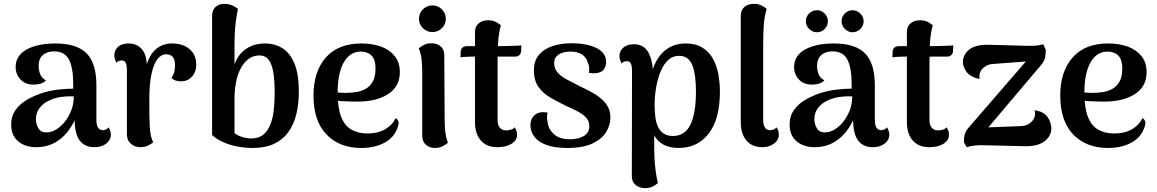

<svg xmlns="http://www.w3.org/2000/svg" viewBox="-20 -752 5992 994"><path d="M468 10Q419 10 392.5 -24.5Q366 -59 366 -144V-200L388 -194Q375 -137 345 -90.5Q315 -44 270 -17Q225 10 167 10Q110 10 74 -20.5Q38 -51 38 -107Q38 -153 62.5 -185.5Q87 -218 126.5 -239.5Q166 -261 210 -274Q250 -285 289 -289Q328 -293 359 -293V-318Q359 -401 337 -443.5Q315 -486 260 -486Q239 -486 220.5 -478.5Q202 -471 191 -454.5Q180 -438 180 -409Q180 -389 188 -368Q196 -347 218 -336Q207 -324 190 -319Q173 -314 154 -314Q110 -314 85.5 -341Q61 -368 61 -405Q61 -464 117.5 -495.5Q174 -527 268 -527Q377 -527 428 -476Q479 -425 479 -311V-131Q479 -78 513 -78Q519 -78 528 -81.5Q537 -85 542 -93Q548 -84 551 -73.5Q554 -63 554 -55Q554 -28 530.5 -9Q507 10 468 10ZM227 -67Q249 -68 273 -83Q297 -98 317 -123.5Q337 -149 349.5 -182Q362 -215 362 -253Q342 -254 319 -252.5Q296 -251 274.5 -246Q253 -241 235 -232Q204 -218 185 -193Q166 -168 166 -135Q166 -108 180 -86Q194 -64 227 -67Z M705 10Q679 10 658 -7.5Q637 -25 637 -57V-387Q637 -416 630.5 -427.5Q624 -439 611 -439Q605 -439 597 -437Q589 -435 584 -426Q572 -444 572 -465Q572 -492 591 -509.5Q610 -527 646 -527Q690 -527 716 -495.5Q742 -464 740 -399V-358L728 -365Q740 -447 776.5 -487Q813 -527 871 -527Q926 -527 961 -498Q996 -469 996 -416Q996 -380 974.5 -356Q953 -332 921 -331Q884 -330 868 -349Q880 -368 883 -382.5Q886 -397 886 -416Q886 -443 874.5 -457Q863 -471 839 -471Q815 -471 795.5 -446.5Q776 -422 764.5 -370Q753 -318 753 -237Q753 -186 753.5 -151Q754 -116 755.5 -92.5Q757 -69 761 -51Q765 -33 773 -15Q765 -8 747.5 1Q730 10 705 10Z M1289 14Q1249 14 1209 6.5Q1169 -1 1135.5 -16Q1102 -31 1078 -53V-670Q1078 -700 1096 -716Q1114 -732 1140 -732Q1167 -732 1185.5 -722.5Q1204 -713 1212 -706Q1205 -674 1200.5 -637.5Q1196 -601 1195 -568.5Q1194 -536 1194 -514V-418Q1205 -451 1227 -475.5Q1249 -500 1280.5 -513.5Q1312 -527 1351 -527Q1404 -527 1443.5 -501.5Q1483 -476 1505 -421.5Q1527 -367 1527 -277Q1527 -212 1513.5 -158.5Q1500 -105 1471.5 -66.5Q1443 -28 1398 -7Q1353 14 1289 14ZM1282 -35Q1321 -36 1344.5 -56Q1368 -76 1381 -110.5Q1394 -145 1398 -187.5Q1402 -230 1402 -277Q1402 -375 1383.5 -420Q1365 -465 1324 -465Q1290 -465 1265.5 -446Q1241 -427 1225 -395.5Q1209 -364 1201.5 -324Q1194 -284 1194 -243V-63Q1203 -55 1217 -49Q1231 -43 1248 -39Q1265 -35 1282 -35Z M1850 14Q1737 14 1670 -56Q1603 -126 1603 -257Q1603 -382 1667 -454.5Q1731 -527 1852 -527Q1909 -527 1953.5 -510.5Q1998 -494 2024 -461Q2050 -428 2050 -378Q2050 -304 1989.5 -265Q1929 -226 1831 -226Q1790 -226 1747 -228.5Q1704 -231 1656 -243L1659 -281Q1682 -278 1708.5 -275Q1735 -272 1768 -271Q1794 -271 1822 -275Q1850 -279 1873 -292Q1896 -305 1910 -330Q1924 -355 1924 -397Q1924 -433 1913 -451.5Q1902 -470 1884.5 -477.5Q1867 -485 1848 -485Q1792 -485 1760 -429.5Q1728 -374 1728 -272Q1728 -193 1746.5 -146.5Q1765 -100 1800 -80.5Q1835 -61 1882 -61Q1937 -61 1974.5 -83Q2012 -105 2028 -140Q2038 -136 2042.5 -124Q2047 -112 2036 -85Q2017 -37 1967.5 -11.5Q1918 14 1850 14Z M2219 -586Q2190 -586 2169.5 -606Q2149 -626 2149 -654Q2149 -684 2169.5 -704Q2190 -724 2219 -724Q2247 -724 2267.5 -704Q2288 -684 2288 -654Q2288 -626 2267.5 -606Q2247 -586 2219 -586ZM2282 -135Q2282 -106 2285 -74Q2288 -42 2299 -13Q2291 -6 2273.5 4Q2256 14 2232 14Q2204 14 2185 -2.5Q2166 -19 2166 -48V-380Q2166 -409 2163 -441Q2160 -473 2148 -502Q2156 -509 2173 -518.5Q2190 -528 2214 -528Q2243 -528 2261.5 -512Q2280 -496 2280 -467Z M2555 10Q2499 10 2469 -25Q2439 -60 2439 -121V-586Q2439 -615 2458 -631Q2477 -647 2507 -647Q2532 -647 2549 -637.5Q2566 -628 2573 -621Q2562 -580 2559 -537Q2556 -494 2556 -426V-131Q2556 -105 2567.5 -91Q2579 -77 2602 -77Q2613 -77 2626 -81Q2639 -85 2644 -93Q2651 -84 2654 -73.5Q2657 -63 2657 -54Q2657 -26 2629 -8Q2601 10 2555 10ZM2364 -455 2365 -484Q2366 -499 2375 -506Q2384 -513 2397 -513H2570Q2574 -513 2589.5 -513.5Q2605 -514 2624.5 -514.5Q2644 -515 2659.5 -515.5Q2675 -516 2679 -517L2678 -488Q2677 -474 2668.5 -466.5Q2660 -459 2648 -459H2424Q2414 -459 2394 -458Q2374 -457 2364 -455Z M2916 14Q2851 14 2809 -1.5Q2767 -17 2746.5 -44Q2726 -71 2726 -104Q2726 -122 2734 -138.5Q2742 -155 2761.5 -165Q2781 -175 2815 -169Q2812 -156 2812 -144.5Q2812 -133 2815 -119Q2819 -84 2847.5 -57.5Q2876 -31 2931 -31Q2973 -31 3002 -47.5Q3031 -64 3031 -98Q3031 -126 3013 -144.5Q2995 -163 2966.5 -177.5Q2938 -192 2906 -206Q2868 -225 2830 -246.5Q2792 -268 2768 -301.5Q2744 -335 2744 -387Q2744 -438 2771 -469Q2798 -500 2842 -514Q2886 -528 2937 -528Q3018 -528 3068 -503.5Q3118 -479 3118 -430Q3118 -409 3105.5 -392Q3093 -375 3062 -373Q3053 -372 3045 -373Q3037 -374 3029 -375Q3031 -387 3030 -402Q3029 -417 3023 -428Q3016 -455 2993 -470Q2970 -485 2933 -485Q2911 -485 2892 -479Q2873 -473 2861 -460Q2849 -447 2849 -426Q2849 -397 2866.5 -377Q2884 -357 2912.5 -341.5Q2941 -326 2973 -310Q3002 -296 3031.5 -281Q3061 -266 3086 -246.5Q3111 -227 3125.5 -202Q3140 -177 3140 -142Q3140 -105 3118.5 -69Q3097 -33 3048 -9.5Q2999 14 2916 14Z M3530 -527Q3581 -527 3615.5 -506Q3650 -485 3670 -449.5Q3690 -414 3698.5 -369.5Q3707 -325 3707 -277Q3707 -136 3649.5 -61Q3592 14 3493 14Q3447 14 3414.5 -3.5Q3382 -21 3367 -52V17Q3367 39 3368.5 70Q3370 101 3374.5 134.5Q3379 168 3386 196Q3378 203 3361 212.5Q3344 222 3319 222Q3290 222 3270.5 205.5Q3251 189 3251 161L3252 -384Q3252 -411 3246 -423Q3240 -435 3226 -435Q3220 -435 3212 -433Q3204 -431 3199 -423Q3193 -433 3190 -443.5Q3187 -454 3187 -462Q3187 -489 3207.5 -506Q3228 -523 3262 -523Q3314 -523 3337.5 -479Q3361 -435 3361 -360V-298L3339 -300Q3346 -355 3361 -397.5Q3376 -440 3400 -468.5Q3424 -497 3456.5 -512Q3489 -527 3530 -527ZM3496 -463Q3463 -463 3439.5 -441.5Q3416 -420 3400.5 -383Q3385 -346 3377 -300.5Q3369 -255 3369 -208Q3369 -171 3373.5 -141Q3378 -111 3389 -90.5Q3400 -70 3418.5 -59Q3437 -48 3464 -48Q3526 -48 3554.5 -107Q3583 -166 3583 -278Q3583 -317 3579 -351Q3575 -385 3566 -410Q3557 -435 3540 -449Q3523 -463 3496 -463Z M3928 10Q3873 10 3844 -25Q3815 -60 3815 -121V-670Q3815 -700 3834 -716Q3853 -732 3882 -732Q3908 -732 3925 -722.5Q3942 -713 3949 -706Q3937 -665 3934 -621.5Q3931 -578 3931 -511V-131Q3931 -105 3940.5 -91.5Q3950 -78 3967 -78Q3976 -78 3985.5 -81.5Q3995 -85 3999 -93Q4007 -84 4009.5 -73.5Q4012 -63 4012 -55Q4012 -27 3987 -8.5Q3962 10 3928 10Z M4498 10Q4449 10 4422.5 -24.5Q4396 -59 4396 -144V-200L4418 -194Q4405 -137 4375 -90.5Q4345 -44 4300 -17Q4255 10 4197 10Q4140 10 4104 -20.5Q4068 -51 4068 -107Q4068 -153 4092.5 -185.5Q4117 -218 4156.5 -239.5Q4196 -261 4240 -274Q4280 -285 4319 -289Q4358 -293 4389 -293V-318Q4389 -401 4367 -443.5Q4345 -486 4290 -486Q4269 -486 4250.5 -478.5Q4232 -471 4221 -454.5Q4210 -438 4210 -409Q4210 -389 4218 -368Q4226 -347 4248 -336Q4237 -324 4220 -319Q4203 -314 4184 -314Q4140 -314 4115.5 -341Q4091 -368 4091 -405Q4091 -464 4147.5 -495.5Q4204 -527 4298 -527Q4407 -527 4458 -476Q4509 -425 4509 -311V-131Q4509 -78 4543 -78Q4549 -78 4558 -81.5Q4567 -85 4572 -93Q4578 -84 4581 -73.5Q4584 -63 4584 -55Q4584 -28 4560.5 -9Q4537 10 4498 10ZM4257 -67Q4279 -68 4303 -83Q4327 -98 4347 -123.5Q4367 -149 4379.5 -182Q4392 -215 4392 -253Q4372 -254 4349 -252.5Q4326 -251 4304.5 -246Q4283 -241 4265 -232Q4234 -218 4215 -193Q4196 -168 4196 -135Q4196 -108 4210 -86Q4224 -64 4257 -67ZM4210 -585Q4186 -585 4169 -602Q4152 -619 4152 -642Q4152 -666 4169 -682.5Q4186 -699 4210 -699Q4233 -699 4249.5 -682Q4266 -665 4266 -642Q4266 -619 4249.5 -602Q4233 -585 4210 -585ZM4394 -585Q4371 -585 4354 -602Q4337 -619 4337 -642Q4337 -666 4354 -682.5Q4371 -699 4393 -699Q4417 -699 4434 -682Q4451 -665 4451 -642Q4451 -619 4434 -602Q4417 -585 4394 -585Z M4791 10Q4735 10 4705 -25Q4675 -60 4675 -121V-586Q4675 -615 4694 -631Q4713 -647 4743 -647Q4768 -647 4785 -637.5Q4802 -628 4809 -621Q4798 -580 4795 -537Q4792 -494 4792 -426V-131Q4792 -105 4803.5 -91Q4815 -77 4838 -77Q4849 -77 4862 -81Q4875 -85 4880 -93Q4887 -84 4890 -73.5Q4893 -63 4893 -54Q4893 -26 4865 -8Q4837 10 4791 10ZM4600 -455 4601 -484Q4602 -499 4611 -506Q4620 -513 4633 -513H4806Q4810 -513 4825.5 -513.5Q4841 -514 4860.5 -514.5Q4880 -515 4895.5 -515.5Q4911 -516 4915 -517L4914 -488Q4913 -474 4904.5 -466.5Q4896 -459 4884 -459H4660Q4650 -459 4630 -458Q4610 -457 4600 -455Z M4985 10 4970 -16Q4970 -41 4975.5 -58.5Q4981 -76 4997 -94L5305 -450L5323 -436L5123 -421Q5100 -420 5084.5 -410.5Q5069 -401 5061 -390Q5053 -378 5051 -366.5Q5049 -355 5052 -344Q5044 -345 5036.5 -346.5Q5029 -348 5022 -352Q4992 -364 4978.5 -388Q4965 -412 4965 -430Q4965 -469 4998.5 -496Q5032 -523 5108 -520L5290 -515Q5315 -514 5339 -515.5Q5363 -517 5381 -523L5394 -494Q5394 -469 5390 -451.5Q5386 -434 5367 -412L5075 -67L5055 -91L5262 -99Q5290 -100 5307 -111Q5324 -122 5332 -137Q5338 -148 5338.5 -159.5Q5339 -171 5336 -181Q5353 -179 5366 -174Q5387 -166 5399.5 -150.5Q5412 -135 5417.5 -118Q5423 -101 5423 -88Q5423 -48 5388 -21Q5353 6 5287 5L5078 0Q5056 -1 5031 1Q5006 3 4985 10Z M5716 14Q5603 14 5536 -56Q5469 -126 5469 -257Q5469 -382 5533 -454.5Q5597 -527 5718 -527Q5775 -527 5819.5 -510.5Q5864 -494 5890 -461Q5916 -428 5916 -378Q5916 -304 5855.5 -265Q5795 -226 5697 -226Q5656 -226 5613 -228.5Q5570 -231 5522 -243L5525 -281Q5548 -278 5574.5 -275Q5601 -272 5634 -271Q5660 -271 5688 -275Q5716 -279 5739 -292Q5762 -305 5776 -330Q5790 -355 5790 -397Q5790 -433 5779 -451.5Q5768 -470 5750.5 -477.5Q5733 -485 5714 -485Q5658 -485 5626 -429.5Q5594 -374 5594 -272Q5594 -193 5612.5 -146.5Q5631 -100 5666 -80.5Q5701 -61 5748 -61Q5803 -61 5840.5 -83Q5878 -105 5894 -140Q5904 -136 5908.5 -124Q5913 -112 5902 -85Q5883 -37 5833.5 -11.5Q5784 14 5716 14Z"/></svg>

Font: Arima Thin SemiBold
Style: Regular
Weight: 600
Version: Version 1.100